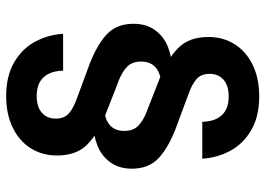

<svg xmlns="http://www.w3.org/2000/svg" viewBox="-136 -594 840 607"><g transform="rotate(90 283.5 -290.0)"><path d="M96.4 -529.1Q96.4 -575.9 119.4 -612.4Q142.4 -649 185 -669.5Q227.5 -690 284.3 -690Q347.7 -690 391 -664.7Q434.4 -639.4 456.4 -598.2Q478.4 -557 481.1 -510H364.5Q363.8 -549.7 343.8 -571.6Q323.7 -593.5 284.3 -593.5Q250.5 -593.5 231.7 -577.3Q213 -561 213 -533.1Q213 -506.9 228.9 -492.3Q244.9 -477.7 279.5 -465.4L376.6 -429.5Q442 -405.6 477.4 -373.9Q512.8 -342.3 512.8 -287.2Q512.8 -246.9 492.6 -219.1Q472.4 -191.3 438.6 -178.1Q404.7 -165 364 -165L312.1 -199.1Q350.6 -199.1 372 -215.3Q393.4 -231.6 393.4 -263.1Q393.4 -291.3 377.8 -306.9Q362.2 -322.5 332 -334.8L327.6 -336.1L222.3 -377.4Q165.4 -400 130.9 -434.2Q96.4 -468.4 96.4 -529.1ZM471.1 -50.9Q471.1 -4.1 448.1 32.4Q425.1 69 382.5 89.5Q340 110 283.2 110Q219.8 110 176.5 84.7Q133.1 59.4 111.1 18.2Q89.1 -23 86.4 -70H203Q203.7 -30.3 223.7 -8.4Q243.8 13.5 283.2 13.5Q317 13.5 335.8 -2.7Q354.5 -19 354.5 -46.9Q354.5 -73.1 338.6 -87.7Q322.6 -102.3 288 -114.6L190.8 -150.5Q125.5 -174.4 90.1 -206.1Q54.7 -237.7 54.7 -292.8Q54.7 -333.1 74.9 -360.9Q95.1 -388.7 128.9 -401.9Q162.8 -415 203.5 -415L255.4 -380.9Q216.9 -380.9 195.5 -364.7Q174.1 -348.4 174.1 -316.9Q174.1 -288.7 189.7 -273.1Q205.3 -257.5 235.5 -245.2L239.9 -243.9L345.2 -202.6Q402.1 -180.3 436.6 -146.1Q471.1 -112 471.1 -50.9Z"/></g></svg>

Font: TASA Orbiter VF Text
Style: Regular
Weight: 400
Designer: Weizhong Zhang
Foundry: 本地遙控
Version: Version 1.001;Glyphs 3.2 (3192)